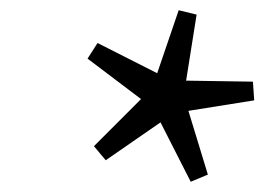

<svg xmlns="http://www.w3.org/2000/svg" viewBox="-20 -710 516 375"><path d="M386 -369 352.5 -355 293.5 -471 186.5 -397 163.5 -424.5 255.5 -516.5 151 -595.5 170.5 -626 287 -567 329 -690 364 -681.5 343.5 -552.5 474 -550.5 476.5 -514 348 -493.5Z"/></svg>

Font: Newsreader
Style: Italic
Weight: 400
Italic angle: -17°
Designer: Hugues Gentile
Foundry: Production Type
Version: Version 1.003